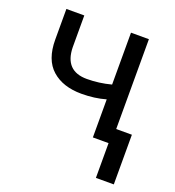

<svg xmlns="http://www.w3.org/2000/svg" viewBox="-129 -631 831 910"><g transform="rotate(20 286.5 -176.5)"><path d="M467.3 -528.3V0H377V-191.9Q320.8 -175.8 254.9 -175.8Q161.1 -175.8 106 -224.6Q50.8 -273.4 50.8 -375V-529.3H141.1V-368.7Q143.6 -250.5 254.9 -250.5Q315.9 -250.5 377 -266.6V-528.3ZM546.4 -75.2V175.3H456.1V-75.2Z"/></g></svg>

Font: LXGW WenKai Screen
Style: Regular
Weight: 400
Designer: LXGW / Fontworks Inc.
Foundry: LXGW / Fontworks Inc.
Version: Version 1.510;January 18,2025